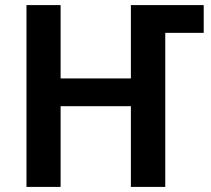

<svg xmlns="http://www.w3.org/2000/svg" viewBox="-20 -734 830 754"><path d="M84 0V-714H218V-426H494V-714H780V-605H629V0H494V-317H218V0Z"/></svg>

Font: Noto Sans Display SemiBold
Style: Regular
Weight: 600
Designer: Monotype Design Team
Foundry: Monotype Imaging Inc.
Version: Version 2.003